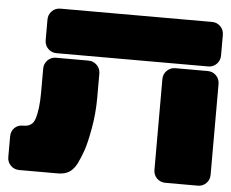

<svg xmlns="http://www.w3.org/2000/svg" viewBox="-50 -759 986 818"><g transform="rotate(5 442.5 -350.0)"><path d="M824.2 -509.8H175.8Q154.3 -509.8 139.6 -524.7Q125 -539.6 125 -561V-648.9Q125 -670.4 139.6 -685.3Q154.3 -700.2 175.8 -700.2H824.2Q845.7 -700.2 860.4 -685.3Q875 -670.4 875 -648.9V-561Q875 -539.6 860.4 -524.7Q845.7 -509.8 824.2 -509.8ZM307.1 -50.8Q293.5 -23.9 274.4 -12Q255.4 0 226.1 0H61Q39.6 0 24.7 -14.6Q9.8 -29.3 9.8 -50.8V-139.2Q9.8 -161.1 23.9 -175.5Q38.1 -189.9 60.1 -189.9H63Q101.6 -189.9 111.8 -225.1Q125 -265.6 125 -336.9V-439Q125 -460.4 139.6 -475.3Q154.3 -490.2 175.8 -490.2H314Q335.4 -490.2 350.3 -475.3Q365.2 -460.4 365.2 -439V-336.9Q365.2 -268.6 353.5 -203.9Q341.8 -139.2 330.3 -106.7Q318.8 -74.2 307.1 -50.8ZM824.2 0H686Q664.6 0 649.7 -14.6Q634.8 -29.3 634.8 -50.8V-439Q634.8 -460.4 649.7 -475.3Q664.6 -490.2 686 -490.2H824.2Q845.7 -490.2 860.4 -475.3Q875 -460.4 875 -439V-50.8Q875 -29.3 860.4 -14.6Q845.7 0 824.2 0Z"/></g></svg>

Font: Nastup Soft
Style: Regular
Weight: 400
Designer: Maksym Kobuzan
Foundry: Zakznak
Version: Version 1.020;hotconv 1.0.109;makeotfexe 2.5.65596